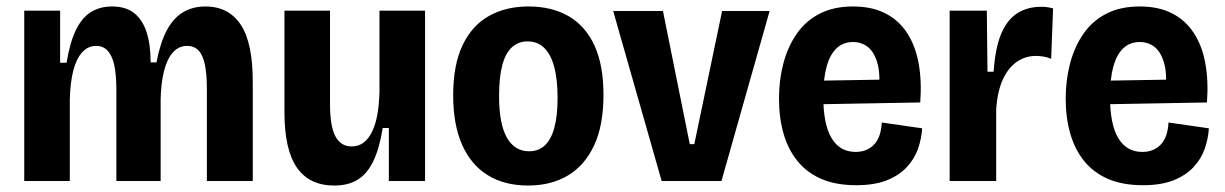

<svg xmlns="http://www.w3.org/2000/svg" viewBox="-20 -560 3790 594"><path d="M55 0V-334V-527H166V-366H186Q196 -428 214.5 -466.5Q233 -505 261 -522.5Q289 -540 327 -540Q369 -540 395 -519.5Q421 -499 433.5 -460.5Q446 -422 446 -367H464Q476 -429 496.5 -467Q517 -505 547 -522.5Q577 -540 615 -540Q652 -540 679.5 -525.5Q707 -511 725.5 -482.5Q744 -454 753 -410Q762 -366 762 -308V0H620V-284Q620 -330 614 -359.5Q608 -389 594.5 -403.5Q581 -418 559 -418Q533 -418 515 -398Q497 -378 487.5 -340.5Q478 -303 477 -252V0H340V-282Q340 -329 333.5 -358.5Q327 -388 313 -403Q299 -418 278 -418Q252 -418 234 -398Q216 -378 206.5 -340.5Q197 -303 196 -251V0Z M1014 14Q937 14 898.5 -41.5Q860 -97 860 -213V-527H1001V-238Q1001 -170 1017.5 -138.5Q1034 -107 1068 -107Q1089 -107 1104.5 -118.5Q1120 -130 1131 -152.5Q1142 -175 1147.5 -206Q1153 -237 1154 -277V-527H1295V-220V0H1183V-164H1164Q1154 -101 1135 -61.5Q1116 -22 1086.5 -4Q1057 14 1014 14Z M1614 14Q1541 14 1489 -18Q1437 -50 1409.5 -112.5Q1382 -175 1382 -265Q1382 -359 1411 -420Q1440 -481 1492.5 -510.5Q1545 -540 1615 -540Q1687 -540 1739 -510Q1791 -480 1819 -419.5Q1847 -359 1847 -267Q1847 -171 1817.5 -109Q1788 -47 1736 -16.5Q1684 14 1614 14ZM1617 -92Q1646 -92 1665.5 -110Q1685 -128 1695 -165Q1705 -202 1705 -257Q1705 -315 1694.5 -353.5Q1684 -392 1663.5 -412Q1643 -432 1612 -432Q1584 -432 1564 -414Q1544 -396 1534 -358.5Q1524 -321 1524 -263Q1524 -177 1548 -134.5Q1572 -92 1617 -92Z M2027 0 1877 -526H2031L2114 -114H2128L2214 -526H2361L2212 0Z M2629 13Q2566 13 2521 -6.5Q2476 -26 2447 -62Q2418 -98 2404 -147Q2390 -196 2390 -255Q2390 -312 2403.5 -363.5Q2417 -415 2444.5 -455Q2472 -495 2515.5 -517.5Q2559 -540 2619 -540Q2677 -540 2718.5 -519Q2760 -498 2786 -458.5Q2812 -419 2822 -364Q2832 -309 2827 -243L2489 -237V-310L2731 -314L2699 -279Q2704 -333 2694 -366.5Q2684 -400 2664.5 -415Q2645 -430 2619 -430Q2589 -430 2568.5 -411Q2548 -392 2537.5 -354.5Q2527 -317 2527 -262Q2527 -176 2552.5 -133Q2578 -90 2627 -90Q2647 -90 2662 -97Q2677 -104 2687 -116Q2697 -128 2702 -144.5Q2707 -161 2708 -181L2833 -163Q2831 -131 2820 -99.5Q2809 -68 2785 -42.5Q2761 -17 2723 -2Q2685 13 2629 13Z M2918 0V-277V-527H3033L3035 -338H3054Q3059 -411 3077 -454.5Q3095 -498 3126.5 -518.5Q3158 -539 3201 -539Q3209 -539 3218 -538Q3227 -537 3238 -534L3232 -378Q3221 -383 3208 -385Q3195 -387 3185 -387Q3152 -387 3125.5 -368.5Q3099 -350 3082.5 -314Q3066 -278 3062 -224V0Z M3516 13Q3453 13 3408 -6.5Q3363 -26 3334 -62Q3305 -98 3291 -147Q3277 -196 3277 -255Q3277 -312 3290.5 -363.5Q3304 -415 3331.5 -455Q3359 -495 3402.5 -517.5Q3446 -540 3506 -540Q3564 -540 3605.5 -519Q3647 -498 3673 -458.5Q3699 -419 3709 -364Q3719 -309 3714 -243L3376 -237V-310L3618 -314L3586 -279Q3591 -333 3581 -366.5Q3571 -400 3551.5 -415Q3532 -430 3506 -430Q3476 -430 3455.5 -411Q3435 -392 3424.5 -354.5Q3414 -317 3414 -262Q3414 -176 3439.5 -133Q3465 -90 3514 -90Q3534 -90 3549 -97Q3564 -104 3574 -116Q3584 -128 3589 -144.5Q3594 -161 3595 -181L3720 -163Q3718 -131 3707 -99.5Q3696 -68 3672 -42.5Q3648 -17 3610 -2Q3572 13 3516 13Z"/></svg>

Font: Bricolage Grotesque 24pt SemiCondensed
Style: Bold
Weight: 700
Width: 4
Designer: Mathieu Triay
Foundry: Atelier Triay
Version: Version 1.001;gftools[0.9.33.dev8+g029e19f]